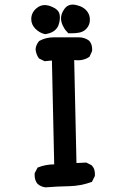

<svg xmlns="http://www.w3.org/2000/svg" viewBox="-20 -803 540 825"><path d="M128.9 -49.8Q128.9 -52.7 128.9 -58.6L141.6 -83Q175.8 -96.7 212.9 -96.7Q212.9 -96.7 212.9 -96.7L203.1 -543L171.9 -540L147.5 -551.8Q134.8 -569.3 132.8 -591.8Q134.8 -611.3 148.4 -627Q176.8 -642.6 210.9 -642.6H319.3Q343.8 -642.6 363.3 -627.9Q376 -613.3 376 -591.8Q376 -584 375 -582L364.3 -558.6L362.3 -557.6Q341.8 -543.9 314.5 -543.9Q313.5 -543.9 298.8 -544.9L308.6 -102.5L350.6 -104.5L374 -92.8Q382.8 -83 385.3 -73.7Q387.7 -64.5 387.7 -58.6Q387.7 -52.7 387.7 -46.9L375 -21.5Q327.1 -3.9 275.9 -2.9Q224.6 -2 175.8 2Q156.2 0 141.6 -12.7Q128.9 -27.3 128.9 -49.8ZM114.3 -720.7Q114.3 -748 135.7 -766.6Q152.3 -781.2 171.9 -781.2Q189.5 -781.2 208 -771.5Q219.7 -766.6 228.5 -756.8Q237.3 -747.1 237.3 -728.5Q237.3 -716.8 234.9 -707Q232.4 -697.3 230.5 -692.4Q216.8 -662.1 173.8 -656.2Q150.4 -661.1 132.3 -679.2Q114.3 -697.3 114.3 -720.7ZM254.9 -761.7Q268.6 -783.2 292 -783.2Q305.7 -783.2 324.2 -776.4Q343.8 -768.6 355 -753.4Q366.2 -738.3 366.2 -718.8Q366.2 -690.4 343.8 -672.9Q333 -665 318.8 -662.6Q304.7 -660.2 293.9 -660.2Q283.2 -660.2 273.4 -660.2Q259.8 -673.8 253.9 -685.5Q242.2 -705.1 242.2 -724.1Q242.2 -743.2 254.9 -761.7Z"/></svg>

Font: JasonHandwriting2
Style: SemiBold
Weight: 600
Version: Version 1.04.7